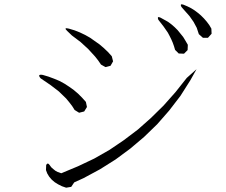

<svg xmlns="http://www.w3.org/2000/svg" viewBox="-20 -871 1040 883"><path d="M247.1 -23.4 231.4 -33.2 217.8 -44.9 206.1 -58.6 197.3 -73.2 191.4 -88.9 192.4 -112.3Q199.2 -125 208 -112.3L215.8 -101.6L224.6 -93.8L234.4 -85.9L245.1 -80.1L261.7 -74.2L338.9 -106.4L413.1 -141.6L483.4 -181.6L549.8 -226.6L614.3 -275.4L673.8 -328.1L732.4 -385.7L787.1 -447.3L838.9 -512.7L883.8 -552.7L855.5 -502L809.6 -429.7L757.8 -362.3L703.1 -299.8L642.6 -241.2L579.1 -187.5L511.7 -137.7L440.4 -92.8L364.3 -51.8L321.3 -32.2L307.6 -11.7L284.2 -7.8L264.6 -14.6ZM297.9 -401.4 284.2 -418 251 -450.2 212.9 -479.5 167 -510.7Q149.4 -531.2 176.8 -526.4L203.1 -518.6L229.5 -508.8L252.9 -499L276.4 -486.3L298.8 -471.7L319.3 -457L338.9 -440.4L357.4 -421.9L375 -402.3L379.9 -378.9L367.2 -358.4L343.8 -352.5L323.2 -365.2L311.5 -383.8ZM417 -611.3 385.7 -645.5 350.6 -677.7 310.5 -708 289.1 -728.5Q270.5 -746.1 296.9 -739.3L323.2 -731.4L347.7 -721.7L372.1 -710L394.5 -697.3L437.5 -667L457 -650.4L476.6 -631.8L494.1 -612.3L500 -588.9L488.3 -568.4L464.8 -562.5L444.3 -574.2L431.6 -592.8ZM774.4 -674.8 767.6 -690.4 759.8 -706.1 752 -720.7 732.4 -749 708 -780.3Q701.2 -797.9 717.8 -790L735.4 -780.3L752.9 -770.5L768.6 -758.8L783.2 -746.1L796.9 -732.4L809.6 -716.8L822.3 -701.2L833 -683.6L843.8 -665L842.8 -640.6L826.2 -624L801.8 -625L785.2 -641.6L780.3 -658.2ZM884.8 -743.2 870.1 -770.5 851.6 -796.9 829.1 -822.3 814.5 -838.9Q805.7 -855.5 823.2 -849.6L841.8 -841.8L859.4 -833L875 -823.2L890.6 -811.5L904.3 -799.8L918 -786.1L930.7 -771.5L942.4 -755.9L952.1 -739.3L953.1 -715.8L936.5 -697.3H913.1L894.5 -713.9L889.6 -728.5Z"/></svg>

Font: B2 Hana
Style: Regular
Weight: 500
Version: 2020-08-05; (max)